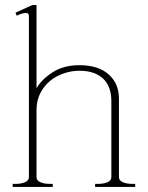

<svg xmlns="http://www.w3.org/2000/svg" viewBox="-20 -737 583 757"><path d="M513 -12V0H355V-12H366Q388 -12 403.5 -18.5Q419 -25 419 -39V-338Q419 -397 386 -427.5Q353 -458 294 -458Q250 -458 210.5 -439Q171 -420 147.5 -384.5Q124 -349 124 -303V-39Q124 -25 139.5 -18.5Q155 -12 177 -12H188V0H30V-12H41Q63 -12 78.5 -18.5Q94 -25 94 -39V-674Q94 -686 82 -686Q75 -686 64 -682.5Q53 -679 46 -675L41 -687L107 -717H124V-389Q144 -424 187.5 -452Q231 -480 293 -480Q367 -480 408 -444Q449 -408 449 -348V-39Q449 -25 464.5 -18.5Q480 -12 502 -12Z"/></svg>

Font: Taviraj Thin
Style: Regular
Weight: 250
Designer: Katatrad Team
Foundry: CadsonDemak
Version: Version 1.001